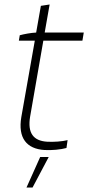

<svg xmlns="http://www.w3.org/2000/svg" viewBox="-20 -665 393 855"><path d="M178 3C210 5 251 1 276 -6L281 -41C258 -35 217 -32 189 -34C129 -38 102 -72 114 -145L173 -484H347L353 -520H179L201 -645L162 -639L141 -520C118 -519 86 -513 68 -508L64 -484H135L75 -144C59 -50 99 -2 178 3ZM98 170H125L197 34H159Z"/></svg>

Font: Fixel Text 20240404 ExtraLight
Style: Italic
Weight: 200
Width: 4
Italic angle: -10°
Designer: AlfaBravo + MacPaw
Foundry: Kyrylo Tkachov, Marchela Mozhyna, Serhii Makarenko, Maria Weinstein, Zakhar Kryvoshyya
Version: Version 1.211;Glyphs 3.2 (3225)